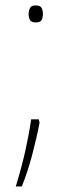

<svg xmlns="http://www.w3.org/2000/svg" viewBox="-20 -552 260 701"><path d="M84.5 -501Q84.5 -513.2 89.6 -522.7Q94.7 -532.2 109.4 -532.2Q127.4 -532.2 132.1 -522.7Q136.7 -513.2 136.7 -501Q136.7 -487.8 132.1 -479Q127.4 -470.2 109.4 -470.2Q94.7 -470.2 89.6 -479Q84.5 -487.8 84.5 -501ZM93.8 -116.2H121.6L124.5 -104Q113.8 -47.9 97.2 14.6Q80.6 77.1 59.6 128.9H37.6Q59.6 56.2 72.5 -1.5Q85.4 -59.1 93.8 -116.2Z"/></svg>

Font: Nokora Thin
Style: Regular
Weight: 100
Designer: Danh Hong
Version: Version 8.000; ttfautohint (v1.8.3)